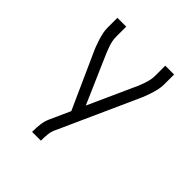

<svg xmlns="http://www.w3.org/2000/svg" viewBox="-200 -868 1001 1001"><g transform="rotate(45 300.0 -367.5)"><path d="M197 0V-7Q197 -34 200.5 -60Q204 -86 215 -110L265 -221L131 -519Q123 -536 116.5 -553.5Q110 -571 104.5 -588.5Q99 -606 95 -624.5Q91 -643 91 -662V-735H156V-661Q156 -646 159 -630.5Q162 -615 167 -600.5Q172 -586 178 -571.5Q184 -557 190 -543L298 -295L410 -543Q417 -557 422.5 -571.5Q428 -586 433 -600.5Q438 -615 441 -630.5Q444 -646 444 -662V-735H509V-662Q509 -643 505 -624.5Q501 -606 495.5 -588.5Q490 -571 483.5 -553.5Q477 -536 469 -519L274 -86Q266 -68 264 -47.5Q262 -27 262 -7V0Z"/></g></svg>

Font: Iosevka Curly Light Extended
Style: Regular
Weight: 300
Width: 7
Monospace: yes
Designer: Belleve Invis
Foundry: Belleve Invis
Version: Version 11.1.0; ttfautohint (v1.8.3)